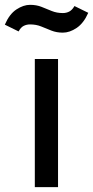

<svg xmlns="http://www.w3.org/2000/svg" viewBox="-44 -774 385 794"><path d="M100 0V-530H196V0ZM216 -639Q190 -639 168.5 -647.5Q147 -656 126.5 -664.5Q106 -673 80 -673Q66 -673 54 -667Q42 -661 33 -644L-24 -672Q-5 -716 24 -735Q53 -754 80 -754Q107 -754 128 -745.5Q149 -737 170 -728.5Q191 -720 216 -720Q230 -720 242 -726Q254 -732 264 -749L321 -721Q302 -678 273 -658.5Q244 -639 216 -639Z"/></svg>

Font: Orienta
Style: Regular
Weight: 400
Designer: Eduardo Rodriguez Tunni
Foundry: Eduardo Rodriguez Tunni
Version: Version 1.002; ttfautohint (v1.8.4.7-5d5b);gftools[0.9.23]